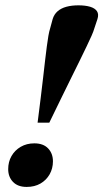

<svg xmlns="http://www.w3.org/2000/svg" viewBox="-20 -708 397 738"><path d="M354.5 -634.5 343 -600Q339.5 -587.5 331.8 -570.2Q324 -553 313 -529.8Q302 -506.5 287.5 -477.2Q273 -448 255.2 -411.8Q237.5 -375.5 216 -332Q194.5 -288.5 169.5 -236.5H124.5Q131 -288.5 136.5 -332Q142 -375.5 146 -411.8Q150 -448 153.5 -477.2Q157 -506.5 160 -529.8Q163 -553 166 -570.2Q169 -587.5 173 -600L182.5 -635Q188 -653 201.5 -664.8Q215 -676.5 235.2 -682Q255.5 -687.5 281.5 -687.5Q308 -687.5 326.5 -682Q345 -676.5 352.8 -664.8Q360.5 -653 354.5 -634.5ZM112 -157Q146.5 -157 165 -137.5Q183.5 -118 183.5 -88Q183.5 -60.5 170.8 -38Q158 -15.5 135.5 -2.5Q113 10.5 82.5 10.5Q48.5 10.5 30 -8.8Q11.5 -28 11.5 -58Q11.5 -86 24.2 -108.2Q37 -130.5 59.8 -143.8Q82.5 -157 112 -157Z"/></svg>

Font: Newsreader 16pt 16pt
Style: Bold Italic
Weight: 700
Italic angle: -17°
Version: Version 1.003